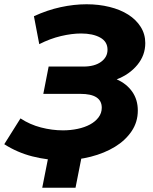

<svg xmlns="http://www.w3.org/2000/svg" viewBox="-40 -735 718 900"><path d="M253 16Q182 16 111.5 -2Q41 -20 -20 -59L56 -180Q100 -151 152 -137.5Q204 -124 255 -124Q291 -124 324 -131Q357 -138 382 -151.5Q407 -165 422 -185Q437 -205 437 -230Q437 -295 337 -295H163L188 -423H351Q403 -423 433.5 -445Q464 -467 464 -502Q464 -540 429.5 -559Q395 -578 340 -578Q297 -578 246 -566Q195 -554 144 -528L119 -659Q182 -688 244.5 -701.5Q307 -715 366 -715Q423 -715 473.5 -702.5Q524 -690 561 -666.5Q598 -643 619.5 -609Q641 -575 641 -533Q641 -476 604 -431Q567 -386 507 -363Q553 -343 579.5 -305.5Q606 -268 606 -217Q606 -163 577 -120Q548 -77 499 -47Q450 -17 386 -0.5Q322 16 253 16ZM314 145H158L193 -32H349Z"/></svg>

Font: Argentum Sans SemiBold
Style: Italic
Weight: 600
Italic angle: -11°
Designer: Julieta Ulanovsky (font), Cristiano Sobral (main changes and remaster)
Foundry: Julieta Ulanovsky (font), Cristiano Sobral (main changes and remaster)
Version: Version 2.007;June 15, 2022;FontCreator 14.0.0.2814 64-bit; 